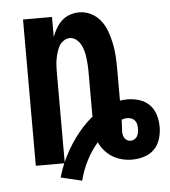

<svg xmlns="http://www.w3.org/2000/svg" viewBox="-47 -571 601 680"><g transform="rotate(-5 254.0 -230.5)"><path d="M218 67 143 49Q147 36 151 24Q155 12 160 0H59V-520H162V-449Q168 -465 176.5 -479.5Q185 -494 197.5 -505.5Q210 -517 226.5 -522.5Q243 -528 259 -528Q282 -528 302 -517.5Q322 -507 335.5 -489.5Q349 -472 356.5 -451Q364 -430 368.5 -408Q373 -386 374.5 -364Q376 -342 376 -320V-204Q383 -205 389.5 -205.5Q396 -206 403 -206Q424 -206 445 -199.5Q466 -193 481 -177.5Q496 -162 502 -141Q508 -120 508 -99Q508 -78 501.5 -56.5Q495 -35 480 -20Q465 -5 444 1.5Q423 8 401 8Q383 8 365 3.5Q347 -1 331.5 -10.5Q316 -20 304 -34Q292 -48 285 -64Q261 -36 244 -2.5Q227 31 218 67ZM162 -4Q181 -47 209 -86Q237 -125 274 -156V-320Q274 -332 273 -344Q272 -356 270.5 -368Q269 -380 265.5 -392Q262 -404 256 -414.5Q250 -425 240 -432.5Q230 -440 218 -440Q206 -440 195.5 -432.5Q185 -425 179.5 -414.5Q174 -404 170.5 -392Q167 -380 165 -368Q163 -356 162.5 -344Q162 -332 162 -320ZM401 -59Q408 -59 414.5 -62.5Q421 -66 424.5 -72Q428 -78 429.5 -85Q431 -92 431 -99Q431 -107 429.5 -114.5Q428 -122 423.5 -128Q419 -134 411.5 -137Q404 -140 396 -140Q391 -140 386 -139Q381 -138 376 -136V-132Q376 -122 375 -112.5Q374 -103 374 -94Q374 -88 375.5 -81.5Q377 -75 380.5 -70Q384 -65 389.5 -62Q395 -59 401 -59Z"/></g></svg>

Font: Iosevka SS18
Style: Bold
Weight: 700
Monospace: yes
Designer: Belleve Invis
Foundry: Belleve Invis
Version: Version 25.1.1; ttfautohint (v1.8.4)